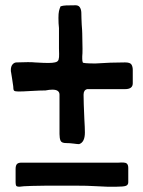

<svg xmlns="http://www.w3.org/2000/svg" viewBox="-20 -712 540 726"><path d="M230 -171Q213 -171 209 -180Q205 -189 205 -205V-354Q205 -373 178 -373Q167 -373 152 -370Q132 -370 98 -368Q66 -366 50 -366Q36 -366 33 -369.5Q30 -373 30 -386Q28 -397 26 -413L22 -438Q21 -441 21 -447Q21 -461 27.5 -468.5Q34 -476 43 -476L85 -477Q104 -477 111 -476Q117 -476 130.5 -475Q144 -474 164 -474Q179 -474 187 -476Q199 -478 201.5 -486.5Q204 -495 203.5 -508Q203 -521 203 -529V-606Q201 -622 201 -644Q201 -661 203 -670Q205 -679 209 -688Q218 -691 230 -691.5Q242 -692 262 -692Q276 -693 281.5 -685Q287 -677 287.5 -664.5Q288 -652 288 -643L289 -619Q291 -595 291 -585L292 -527Q292 -508 291 -499V-490Q291 -481 293 -476Q293 -474 305.5 -473Q318 -472 341 -472Q398 -476 453 -476Q472 -476 477 -468Q482 -460 482 -448V-397Q482 -375 453 -375H309Q296 -371 296 -354Q296 -327 299 -261Q301 -229 301 -211Q301 -174 279 -167Q273 -167 258.5 -169Q244 -171 230 -171ZM39 -23V-73Q39 -86 44 -91.5Q49 -97 61 -97H428Q453 -99 459 -94Q465 -89 465 -77V-23Q465 -13 456.5 -9.5Q448 -6 421 -6H385L342 -8Q312 -10 263 -10H158Q136 -10 100 -9Q64 -8 54 -6Q43 -6 41 -10Q39 -14 39 -23Z"/></svg>

Font: Barriecito
Style: Regular
Weight: 400
Designer: Pablo Cosgaya & Sergio Jiménez
Foundry: Pablo Cosgaya & Sergio Jiménez
Version: Version 1.001